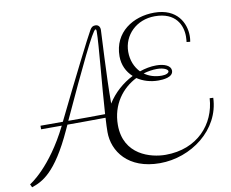

<svg xmlns="http://www.w3.org/2000/svg" viewBox="-144 -814 1212 1006"><g transform="rotate(-10 462.0 -311.0)"><path d="M47 -207H157C55 -1 -59 67 -60 67L-52 84C3 65 77 34 175 -181C179 -190 183 -198 187 -207C242 -207 295 -207 390 -208C388 -177 387 -151 387 -132C387 -30 461 76 630 76C796 76 958 -43 964 -213L945 -214C937 -78 837 38 667 38C589 38 447 1 447 -159C447 -269 509 -347 585 -385C616 -364 655 -352 697 -352C721 -352 776 -355 776 -391C776 -417 743 -432 699 -432C669 -432 639 -426 610 -416C583 -444 567 -482 567 -527C567 -616 638 -687 736 -687C848 -687 879 -614 879 -555C879 -538 877 -525 877 -525L896 -523C896 -524 899 -536 899 -554C899 -621 859 -706 736 -706C625 -706 518 -641 518 -512C518 -466 537 -427 568 -399C514 -372 465 -329 432 -276C432 -424 446 -645 446 -666C446 -684 436 -694 421 -694C408 -694 400 -689 392 -675C374 -645 269 -437 166 -226H47ZM418 -673C421 -673 423 -671 423 -661C423 -595 400 -372 391 -227C338 -226 263 -226 195 -226C316 -489 404 -673 418 -673ZM699 -413C735 -413 757 -401 757 -391C757 -382 743 -374 719 -374C683 -374 651 -384 627 -402C651 -409 675 -413 699 -413Z"/></g></svg>

Font: Clicker Script
Style: Regular
Weight: 400
Designer: Astigmatic (AOETI)
Foundry: Astigmatic (AOETI)
Version: Version 1.000